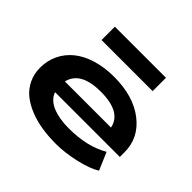

<svg xmlns="http://www.w3.org/2000/svg" viewBox="-175 -931 1148 1148"><g transform="rotate(45 399.0 -357.5)"><path d="M420.9 -105Q576.2 -105 680.2 -166L728 -54.2Q681.6 -24.9 594.7 -4.9Q507.8 15.1 431.2 15.1Q368.7 15.1 312.7 6.3Q256.8 -2.4 207 -22.5Q157.2 -42.5 121.1 -71.8Q85 -101.1 64 -144.5Q43 -188 43 -241.2Q43 -300.3 66.9 -350.6Q90.8 -400.9 135.5 -437.5Q180.2 -474.1 247.1 -494.6Q314 -515.1 396 -515.1Q558.6 -515.1 658.2 -438Q757.8 -360.8 757.8 -240.2V-200.2H210Q227.1 -151.9 283.2 -128.4Q339.4 -105 420.9 -105ZM186 -617.2V-730H618.2V-617.2ZM206.1 -287.1H596.2Q574.7 -396 401.9 -396Q231.9 -396 206.1 -287.1Z"/></g></svg>

Font: Messapia Bold
Style: Regular
Weight: 400
Designer: Luca Marsano
Foundry: Collletttivo
Version: Version 1.000;FEAKit 1.0